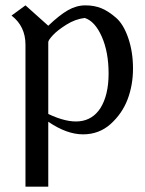

<svg xmlns="http://www.w3.org/2000/svg" viewBox="-20 -484 540 716"><path d="M160 -30V212H75V-317Q75 -386 23 -426L75 -464L160 -388Q202 -428 233.5 -446Q265 -464 298.5 -464Q332 -464 358.5 -453Q385 -442 413 -417.5Q441 -393 458.5 -341.5Q476 -290 476 -228.5Q476 -167 456 -114Q436 -61 393 -22Q350 17 289.5 17Q229 17 160 -30ZM160 -327V-59Q297 6 354 -80Q385 -129 385 -209.5Q385 -290 359.5 -347.5Q334 -405 296 -417Q261 -413 227.5 -392Q194 -371 177 -352.5Q160 -334 160 -327Z"/></svg>

Font: Belleza
Style: Regular
Weight: 400
Designer: Eduardo Rodriguez Tunni
Foundry: Eduardo Rodriguez Tunni
Version: Version 1.001